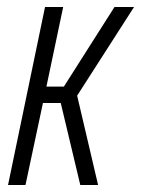

<svg xmlns="http://www.w3.org/2000/svg" viewBox="-20 -530 404 550"><path d="M3 0 109 -510H161L113 -282H163L308 -510H364L201 -256L261 0H210L154 -235H103L53 0Z"/></svg>

Font: Saira ExtraCondensed Light
Style: Italic
Weight: 300
Width: 2
Italic angle: -12°
Designer: Hector Gatti with collaboration of the Omnibus-Type team
Foundry: Omnibus-Type
Version: Version 1.101